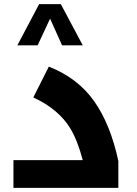

<svg xmlns="http://www.w3.org/2000/svg" viewBox="-20 -908 664 928"><path d="M45 -134H380Q367 -183 352 -221Q337 -259 320 -287Q293 -332 248.5 -370Q204 -408 141 -437L216 -586Q356 -531 435 -419Q514 -307 552 -130V0H45ZM64 -689 169 -888H274L380 -689H280L222 -818L162 -689Z"/></svg>

Font: Noto Kufi Arabic ExtraBold
Style: Regular
Weight: 800
Designer: Monotype Design Team, David Williams, Khaled Hosny
Foundry: Google LLC
Version: Version 2.109; ttfautohint (v1.8.4.7-5d5b)